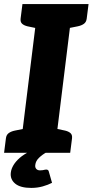

<svg xmlns="http://www.w3.org/2000/svg" viewBox="-32 -749 454 941"><path d="M65 0 155 -729H325L235 0ZM-12 0 -3 -71Q-1 -88 10.5 -96.5Q22 -105 41 -109L86 -118L85 0ZM215 0 244 -118 287 -109Q304 -105 313.5 -96.5Q323 -88 321 -71L312 0ZM175 -729 146 -611 103 -620Q86 -624 76.5 -632.5Q67 -641 69 -658L78 -729ZM402 -729 393 -658Q391 -641 379.5 -632.5Q368 -624 349 -620L304 -611L305 -729ZM194 82Q205 82 207 91L223 147Q204 157 177.5 164.5Q151 172 121 172Q68 172 42.5 151Q17 130 21 97Q23 79 34 60.5Q45 42 65 24.5Q85 7 116 -8L195 -2Q175 9 159 24.5Q143 40 141 59Q139 71 145.5 78.5Q152 86 164 86Q172 86 177.5 85Q183 84 187 83Q191 82 194 82Z"/></svg>

Font: Aleo Black
Style: Italic
Weight: 900
Italic angle: -7°
Designer: Alessio Laiso
Foundry: Alessio Laiso
Version: Version 2.001;gftools[0.9.29]